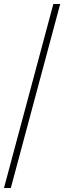

<svg xmlns="http://www.w3.org/2000/svg" viewBox="-20 -828 324 968"><path d="M0 120 249 -808H283.5L34.5 120Z"/></svg>

Font: Encode Sans SemiExpanded SemiExpanded Thin
Style: Regular
Weight: 100
Width: 6
Designer: Multiple Designers
Foundry: Impallari Type
Version: Version 3.000; ttfautohint (v1.8.3) -l 8 -r 50 -G 200 -x 14 